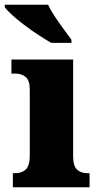

<svg xmlns="http://www.w3.org/2000/svg" viewBox="-43 -786 416 806"><path d="M11 0V-59H22Q49 -59 65.5 -75Q82 -91 82 -133V-410Q82 -448 65 -462.5Q48 -477 22 -477H5V-536H264V-130Q264 -89 280.5 -74Q297 -59 323 -59H333V0ZM172 -606Q148 -620 118 -639.5Q88 -659 59 -681Q30 -703 8 -723Q-14 -743 -23 -756V-766H159Q169 -744 187 -717Q205 -690 224 -664Q243 -638 257 -619V-606Z"/></svg>

Font: Noto Serif SemiCondensed Black
Style: Regular
Weight: 900
Width: 4
Designer: Monotype Design Team
Foundry: Monotype Imaging Inc.
Version: Version 2.014; ttfautohint (v1.8.4.7-5d5b)